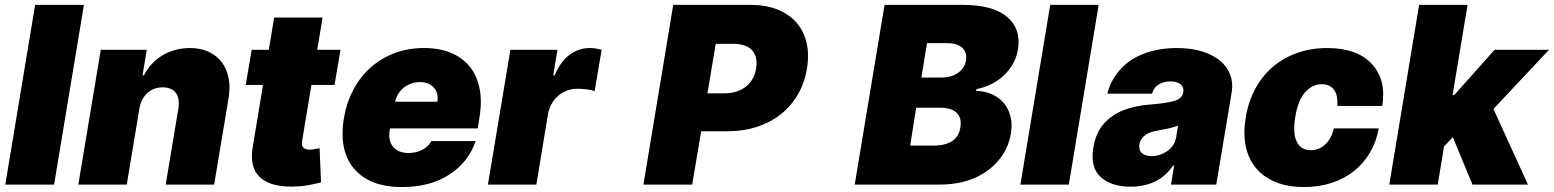

<svg xmlns="http://www.w3.org/2000/svg" viewBox="-20 -747 6289 777"><path d="M319.6 -727.3 198.9 0H1.4L122.2 -727.3Z M296.9 0 387.8 -545.5H573.9L556.8 -441.8H562.5Q576 -468.8 595.5 -489.3Q615.1 -509.9 639.2 -524Q663.4 -538 691.1 -545.3Q718.8 -552.6 748.6 -552.6Q791.9 -552.6 824.6 -537.3Q857.2 -522 877.7 -494.9Q898.1 -467.7 905.4 -430.2Q912.6 -392.8 904.8 -348L846.6 0H650.6L701.7 -306.8Q708.5 -347.7 691.9 -370.6Q675.4 -393.5 637.8 -393.5Q619.7 -393.5 604 -387.6Q588.4 -381.7 576.2 -370.6Q563.9 -359.4 555.6 -343.2Q547.2 -327.1 544 -306.8L492.9 0Z M998.6 -545.5H1067.8L1089.5 -676.1H1285.5L1263.8 -545.5H1358L1333.8 -403.4H1240.4L1202.4 -175.4Q1196.7 -141.3 1233.7 -141.3Q1237.9 -141.3 1243.4 -142Q1248.9 -142.8 1254.6 -143.8Q1260.3 -144.9 1265.3 -145.8Q1270.2 -146.7 1273.4 -147L1279.1 -9.2Q1248.9 -1.1 1220.2 3.6Q1191.4 8.2 1160.2 8.2Q1067.5 8.2 1027.9 -33.7Q988.3 -75.6 1003.6 -157L1044.4 -403.4H974.4Z M1372.2 -271.3Q1382.8 -333.1 1410.3 -384.8Q1437.9 -436.4 1479.8 -473.7Q1521.7 -511 1576.3 -531.8Q1631 -552.6 1696 -552.6Q1757.8 -552.6 1804.7 -533.2Q1851.6 -513.8 1880.9 -477.6Q1910.2 -441.4 1920.6 -389.6Q1931.1 -337.7 1920.5 -272.7L1913.4 -227.3H1558.6L1556.8 -218.8Q1553.6 -199.2 1557 -182.5Q1560.4 -165.8 1570.1 -153.6Q1579.9 -141.3 1595.9 -134.6Q1611.9 -127.8 1633.5 -127.8Q1663.4 -127.8 1688.2 -140.3Q1713.1 -152.7 1725.9 -176.1H1904.8Q1876.1 -90.9 1798.3 -40.5Q1721.2 9.9 1606.5 9.9Q1475.5 9.9 1412.6 -64.6Q1349.8 -139.2 1372.2 -271.3ZM1578.8 -335.2H1750Q1755.3 -371.1 1735.4 -392.8Q1715.2 -414.8 1679 -414.8Q1660.9 -414.8 1644.4 -408.9Q1627.8 -403.1 1614.5 -392.6Q1601.2 -382.1 1592 -367.5Q1582.7 -353 1578.8 -335.2Z M1954.5 0 2045.5 -545.5H2235.8L2218.8 -441.8H2224.4Q2248.9 -499.3 2285.9 -525.9Q2322.8 -552.6 2366.5 -552.6Q2379.3 -552.6 2391.2 -550.6Q2403.1 -548.7 2414.8 -545.5L2386.4 -377.8Q2379.6 -380.7 2370.6 -382.6Q2361.5 -384.6 2351.9 -385.7Q2342.3 -386.7 2332.7 -387.3Q2323.2 -387.8 2315.3 -387.8Q2292.6 -387.8 2272.7 -379.8Q2252.8 -371.8 2237.4 -358Q2221.9 -344.1 2211.6 -325.1Q2201.3 -306.1 2197.4 -284.1L2150.6 0Z M2583.8 0 2704.5 -727.3H3018.5Q3078.8 -727.3 3125.5 -708.8Q3172.2 -690.3 3202.1 -656.8Q3231.9 -623.2 3243.6 -575.8Q3255.3 -528.4 3245.7 -470.2Q3236.2 -411.2 3208.6 -364.2Q3181.1 -317.1 3139.2 -284.1Q3097.3 -251.1 3043.1 -233.5Q2989 -215.9 2926.1 -215.9H2817.5L2781.2 0ZM2843 -369.3H2911.9Q2938.2 -369.3 2960 -376.2Q2981.9 -383.2 2998.4 -396.3Q3014.9 -409.4 3025.6 -428.1Q3036.2 -446.7 3039.8 -470.2Q3047.2 -518.5 3023.4 -544Q2999.6 -569.6 2946 -569.6H2876.4Z M3559.7 -727.3H3875Q3999.6 -727.3 4056.5 -677.9Q4113.3 -628.6 4099.4 -545.5Q4093.8 -513.8 4078.3 -487.2Q4062.9 -460.6 4040.7 -440.2Q4018.5 -419.7 3990.6 -406.1Q3962.7 -392.4 3931.8 -386.4L3930.4 -379.3Q3965.6 -378.2 3994.3 -365.4Q4023.1 -352.6 4042.3 -329.9Q4061.4 -307.2 4069.4 -275.7Q4077.4 -244.3 4071 -206Q4061.1 -147 4022.4 -99.8Q3983.3 -52.2 3922.6 -26.1Q3861.9 0 3781.2 0H3438.9ZM3663.4 -157.7H3755.7Q3855.5 -157.7 3866.5 -231.5Q3872.9 -270.2 3851.4 -290.7Q3829.9 -311.1 3782.7 -311.1H3687.5ZM3789.8 -433.2Q3808.9 -433.2 3826 -437.9Q3843 -442.5 3856.2 -451.5Q3869.3 -460.6 3878 -473.5Q3886.7 -486.5 3889.2 -502.8Q3892 -519.9 3887.6 -532.8Q3883.2 -545.8 3873 -554.7Q3862.9 -563.6 3848.2 -568Q3833.5 -572.4 3815.3 -572.4H3731.5L3708.8 -433.2Z M4426.1 -727.3 4305.4 0H4109.4L4230.1 -727.3Z M4404.8 -150.6Q4414.8 -210.6 4447.4 -246.8Q4480.8 -283.7 4528.4 -301.7Q4576 -319.6 4633.5 -323.9Q4669 -326.7 4693.4 -330.4Q4717.7 -334.2 4733.7 -339.1Q4764.2 -348.7 4768.5 -372.2V-373.6Q4771.7 -394.9 4757.3 -406.2Q4742.9 -417.6 4717.3 -417.6Q4689.6 -417.6 4669.6 -405.5Q4649.5 -393.5 4642 -367.9H4461.6Q4472.7 -417.3 4508.5 -459.9Q4526.3 -481.2 4549.7 -498.2Q4573.2 -515.3 4602.5 -527.3Q4631.7 -539.4 4666.9 -546Q4702.1 -552.6 4742.9 -552.6Q4801.1 -552.6 4845.3 -538.7Q4889.6 -524.9 4918.1 -500.7Q4946.7 -476.6 4958.8 -443.9Q4970.9 -411.2 4964.5 -373.6L4902 0H4718.8L4731.5 -76.7H4727.3Q4695.3 -30.9 4652 -11.2Q4608.7 8.5 4555.4 8.5Q4477.6 8.5 4434.3 -30.5Q4391 -69.6 4404.8 -150.6ZM4640.6 -115.1Q4673.7 -115.1 4703.8 -135.7Q4733.7 -155.9 4740.1 -193.2L4747.2 -238.6Q4731.2 -232.2 4710.4 -227.6Q4689.6 -223 4666.2 -218.8Q4630.7 -213.4 4612.2 -198.3Q4593.8 -183.2 4590.9 -161.9Q4587.7 -139.6 4601.4 -127.3Q4615.1 -115.1 4640.6 -115.1Z M5021.3 -271.3Q5031.6 -334.9 5059.5 -386.9Q5087.4 -438.9 5130.1 -475.7Q5172.9 -512.4 5228.9 -532.5Q5284.8 -552.6 5350.9 -552.6Q5471.6 -552.6 5531.2 -488.6Q5590.9 -424.7 5573.9 -318.2H5392Q5395.2 -361.2 5378.6 -383.7Q5361.9 -406.2 5329.5 -406.2Q5290.1 -406.2 5261.2 -373Q5232.2 -339.8 5221.6 -272.7Q5210.9 -205.6 5228.3 -172.4Q5245.7 -139.2 5284.1 -139.2Q5317.5 -139.2 5342.3 -161.8Q5367.2 -184.3 5377.8 -227.3H5559.7Q5549.7 -172.9 5523.8 -129.1Q5497.9 -85.2 5458.8 -54.3Q5419.7 -23.4 5368.6 -6.7Q5317.5 9.9 5257.1 9.9Q5190.7 9.9 5141.5 -10.5Q5092.3 -30.9 5062 -67.8Q5031.6 -104.8 5021.1 -156.6Q5010.7 -208.5 5021.3 -271.3Z M5723 -727.3H5919L5858.3 -362.2H5865.1L6028.4 -545.5H6248.6L6023.8 -306.1L6163.4 0H5938.9L5859.4 -191.8L5823.9 -154.5L5798.3 0H5602.3Z"/></svg>

Font: Inter P Black
Style: Italic
Weight: 900
Italic angle: -9.40001°
Designer: Rasmus Andersson
Foundry: rsms
Version: Version 3.018;git-588b23468